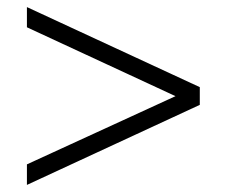

<svg xmlns="http://www.w3.org/2000/svg" viewBox="-20 -557 640 542"><path d="M56 -35V-93L496 -295V-276L56 -480V-537L544 -311V-261Z"/></svg>

Font: Nunito Sans 10pt Light
Style: Regular
Weight: 300
Designer: Vernon Adams
Foundry: Vernon Adams
Version: Version 3.101;gftools[0.9.27]